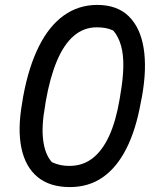

<svg xmlns="http://www.w3.org/2000/svg" viewBox="-20 -740 640 780"><path d="M375 -720Q456 -720 503 -674Q550 -628 563.5 -545Q577 -462 557 -349L552 -324Q532 -212 493 -135.5Q454 -59 397 -19.5Q340 20 264 20Q182 20 132.5 -21Q83 -62 67 -138.5Q51 -215 70 -322L74 -347Q96 -467 137.5 -550.5Q179 -634 239 -677Q299 -720 375 -720ZM163 -309Q148 -227 155.5 -169.5Q163 -112 191 -81Q209 -73 225.5 -69.5Q242 -66 262 -66Q316 -66 356 -97Q396 -128 423.5 -188Q451 -248 466 -337L469 -356Q480 -419 481 -468.5Q482 -518 471.5 -555Q461 -592 440 -616Q425 -623 409 -626Q393 -629 373 -629Q320 -629 279.5 -594Q239 -559 211 -492Q183 -425 166 -329Z"/></svg>

Font: Rec Mono Duotone
Style: Italic
Weight: 400
Italic angle: -10°
Monospace: yes
Version: Version 1.085; ttfautohint (v1.8.4.7-5d5b)